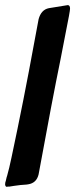

<svg xmlns="http://www.w3.org/2000/svg" viewBox="-76 -739 294 751"><path d="M-48 -8Q-55 -8 -56 -17Q-56 -21 -55.5 -24Q-55 -27 -54 -30V-29L-53 -33Q-50 -47 -48 -52Q-40 -80 -31 -123Q17 -348 58 -573L75 -664Q85 -701 115 -707L189 -719Q198 -719 198 -705Q198 -695 180 -606L161 -508Q128 -347 75 -57Q67 -23 34 -18L27 -17Q5 -16 -21 -12L-40 -9H-47Z"/></svg>

Font: Bangerz
Style: Regular
Weight: 400
Designer: vernon adams
Foundry: Vernon Adams
Version: Version 2.10;February 7, 2025;FontCreator 13.0.0.2683 64-bit